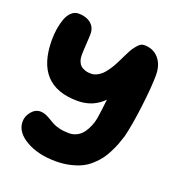

<svg xmlns="http://www.w3.org/2000/svg" viewBox="-135 -823 937 992"><g transform="rotate(20 333.5 -327.0)"><path d="M278.8 51.8Q180.7 51.8 114.3 13.2Q47.9 -25.4 47.9 -83Q47.9 -111.8 68.6 -137.5Q89.4 -163.1 118.2 -163.1Q132.8 -163.1 146.7 -157.5Q160.6 -151.9 173.8 -143.8Q187 -135.7 202.1 -127.4Q217.3 -119.1 240.7 -113.5Q264.2 -107.9 293 -107.9Q317.4 -107.9 337.4 -118.7Q357.4 -129.4 370.4 -147.7Q383.3 -166 391.8 -186.3Q400.4 -206.5 404.8 -229Q411.6 -271.5 418.9 -337.9Q362.3 -279.8 277.8 -279.8Q45.9 -279.8 45.9 -530.8Q45.9 -563.5 50.8 -593.8Q55.7 -624 65.2 -649.7Q74.7 -675.3 91.6 -690.7Q108.4 -706.1 129.9 -706.1Q171.4 -706.1 197.3 -685.1Q223.1 -664.1 223.1 -628.9Q223.1 -611.8 220.5 -571.5Q217.8 -531.2 217.8 -511.2Q217.8 -502 218.8 -494.1Q219.7 -486.3 224.1 -474.9Q228.5 -463.4 236.1 -455.6Q243.7 -447.8 258.8 -441.9Q273.9 -436 294.9 -436Q311.5 -436 326.9 -443.8Q342.3 -451.7 353.3 -461.9Q364.3 -472.2 376.5 -489.5Q388.7 -506.8 395.3 -518.6Q401.9 -530.3 411.1 -548.8Q422.4 -571.8 426.3 -580.1Q430.2 -588.4 439.9 -606.9Q449.7 -625.5 455.6 -633.1Q461.4 -640.6 470.2 -650.9Q479 -661.1 487.5 -665Q496.1 -668.9 504.9 -668.9Q553.7 -668.9 583.7 -635Q613.8 -601.1 613.8 -543Q613.8 -481.4 600.6 -372.8Q587.4 -264.2 569.8 -191.9Q561 -165 553.5 -144.5Q545.9 -124 532.2 -97.2Q518.6 -70.3 503.9 -50.8Q489.3 -31.2 466.8 -10.7Q444.3 9.8 418.2 22.5Q392.1 35.2 356.2 43.5Q320.3 51.8 278.8 51.8Z"/></g></svg>

Font: Shantell Sans Irregular
Style: Regular
Weight: 800
Designer: Stephen Nixon, Anya Danilova, Shantell Martin
Foundry: Arrow Type
Version: Version 1.006;[9816181b4]